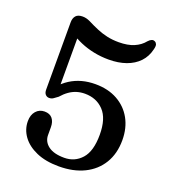

<svg xmlns="http://www.w3.org/2000/svg" viewBox="-135 -823 836 938"><g transform="rotate(20 283.5 -354.5)"><path d="M60.2 -142.3Q60.2 -175.1 77.5 -194.7Q94.8 -214.3 121.7 -214.3Q149 -214.3 162.6 -197.5Q176.2 -180.7 176.2 -152.3V-112.2Q176.2 -78 204.6 -56.3Q233 -34.5 287.9 -34.5Q342.3 -34.5 377.7 -74.1Q413.2 -113.7 413.2 -199.4Q413.2 -283.5 375.3 -323.5Q337.5 -363.5 277.1 -363.5Q255 -363.5 234.9 -357.3Q214.7 -351.1 196.5 -338.2Q178.3 -325.4 161 -305.5Q148.2 -295.7 139.4 -289.9Q130.6 -284 118.7 -284Q107.1 -284 99.4 -292.5Q91.6 -300.9 91.6 -317.7V-667Q91.6 -688.8 102.5 -701.4Q113.4 -714 137.4 -714Q147.4 -714 156.8 -711.7Q166.2 -709.4 176.6 -704.5Q204.3 -690.4 230.3 -679.5Q256.2 -668.5 284.1 -662.3Q312 -656.1 344.8 -656.1Q391.9 -656.1 424 -669.9Q456.1 -683.6 476.1 -708.8Q484.9 -718.4 493.3 -721.6Q501.6 -724.9 510.1 -720.4Q516.5 -717.4 520 -709.2Q523.4 -701.1 518.8 -682.9Q509.4 -642.3 483.3 -614.9Q457.1 -587.6 417.6 -573.6Q378.1 -559.6 327.8 -559.6Q287.9 -559.6 250.5 -567.2Q213 -574.9 180 -589Q147 -603.2 119.5 -622.2L149 -662.2V-338.9L128.1 -344.6Q151.7 -371.5 179.5 -389.3Q207.3 -407 239.8 -416Q272.3 -424.9 309.7 -424.9Q375.6 -424.9 424.3 -397.9Q472.9 -370.9 499.5 -323Q526 -275 526 -212.1Q526 -142.4 495.2 -91.5Q464.4 -40.7 408.6 -13.3Q352.8 14 277.6 14Q208.7 14 160.2 -7.3Q111.7 -28.6 85.9 -64.1Q60.2 -99.6 60.2 -142.3Z"/></g></svg>

Font: Fraunces SuperSoft
Style: Regular
Weight: 900
Version: Version 1.000;[b76b70a41]